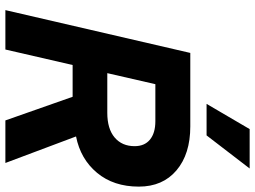

<svg xmlns="http://www.w3.org/2000/svg" viewBox="-140 -830 970 731"><g transform="rotate(90 345.5 -465.0)"><path d="M472 -930H622L496 -766H376ZM500 -269 601 0H439L349 -256H228L169 0H19L182 -704H462Q567 -704 629 -651.5Q691 -599 691 -508Q691 -412 638.5 -349Q586 -286 500 -269ZM410 -388Q471 -388 504 -416Q537 -444 537 -492Q537 -530 512 -550.5Q487 -571 442 -571H301L259 -388Z"/></g></svg>

Font: CBA Beacon Sans Extra Bold
Style: Italic
Weight: 800
Italic angle: -13°
Designer: Wei Huang
Foundry: Wei Huang
Version: Version 1.002